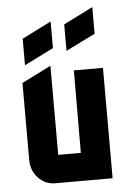

<svg xmlns="http://www.w3.org/2000/svg" viewBox="-49 -682 483 719"><g transform="rotate(-5 192.5 -322.5)"><path d="M214.8 -589.8 325.2 -645V-544.9L214.8 -490.2ZM55.2 -549.8 165 -605V-504.9L55.2 -450.2ZM129.9 0Q92.3 0 66.4 -27.3Q40 -55.2 40 -95.2V-384.8L149.9 -439.9V-105H234.9L235.8 -415H345.2V0Z"/></g></svg>

Font: Horta
Style: Regular
Weight: 600
Width: 3
Version: Version 0.11